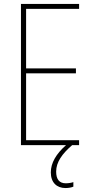

<svg xmlns="http://www.w3.org/2000/svg" viewBox="-20 -734 472 971"><path d="M264 134C264 86 294 44 345 0H380V-25H112V-363H364V-388H112V-689H380V-714H86V0H314C264 44 237 90 237 138C237 189 267 217 311 217C327 217 342 214 351 210V187C343 190 327 193 313 193C280 193 264 173 264 134Z"/></svg>

Font: Noto Sans Thai Looped Condensed Thin
Style: Regular
Weight: 100
Width: 3
Designer: Sasikarn Vongin, Ben Mitchell
Foundry: The Fontpad Ltd
Version: Version 1.001